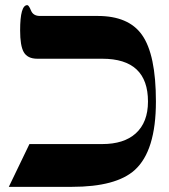

<svg xmlns="http://www.w3.org/2000/svg" viewBox="-20 -725 656 745"><path d="M585 -331.1Q585 -139.6 502.9 -65.4Q430.7 0 258.8 0H14.2L94.2 -166H377Q460.4 -166 506.3 -207Q554.2 -250 554.2 -331.1Q554.2 -497.1 377 -497.1H125Q86.4 -497.1 71.8 -523.4Q58.1 -547.9 58.1 -606.9Q58.1 -705.1 85.9 -705.1Q91.8 -705.1 100.3 -684.1Q108.9 -663.1 134.8 -663.1H358.9Q479 -663.1 530.8 -589.8Q585 -513.7 585 -331.1Z"/></svg>

Font: Ezra SIL SR
Style: Regular
Weight: 400
Designer: Development by SIL's NRSI team. OpenType tables by Ralph Hancock ( hancock@dircon.co.uk ).
Foundry: Development by SIL's NRSI team.
Version: Version 2.51; 2007